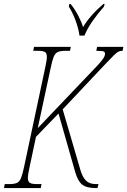

<svg xmlns="http://www.w3.org/2000/svg" viewBox="-43 -951 644 971"><path d="M-23 0 -19 -20H4Q29 -20 42.5 -26Q56 -32 63.5 -51Q71 -70 79 -108L185 -606Q189 -626 191.5 -639.5Q194 -653 194 -663Q194 -683 183.5 -688.5Q173 -694 148 -694H125L129 -714H315L311 -694H288Q263 -694 249.5 -688Q236 -682 228.5 -663.5Q221 -645 213 -606L148 -303L452 -622Q472 -644 480 -656.5Q488 -669 488 -679Q488 -688 480.5 -691Q473 -694 444 -694L448 -714H581L577 -694Q566 -694 557.5 -690.5Q549 -687 533.5 -672Q518 -657 485 -622L274 -398L364 -90Q374 -56 391.5 -38Q409 -20 443 -20H455L450 0H440Q394 0 372 -18Q350 -36 337 -82L253 -377L139 -259L107 -108Q98 -69 98 -51Q98 -32 108.5 -26Q119 -20 144 -20H167L163 0ZM359 -771Q354 -806 340 -845Q326 -884 305 -918L308 -931H314Q334 -907 351.5 -874Q369 -841 377 -814Q394 -843 421 -873.5Q448 -904 480 -931H486L483 -918Q449 -879 424 -843Q399 -807 384 -771Z"/></svg>

Font: Noto Serif ExtraCondensed Thin
Style: Italic
Weight: 100
Width: 2
Italic angle: -12°
Designer: Monotype Design Team
Foundry: Monotype Imaging Inc.
Version: Version 2.013